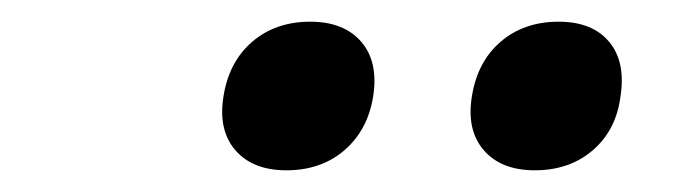

<svg xmlns="http://www.w3.org/2000/svg" viewBox="-20 -802 640 177"><path d="M473 -645Q442 -645 426 -663.5Q410 -682 415 -713Q420 -745 441.5 -763.5Q463 -782 495 -782Q526 -782 541.5 -763.5Q557 -745 552 -713Q548 -682 526.5 -663.5Q505 -645 473 -645ZM244 -645Q213 -645 197 -663.5Q181 -682 186 -713Q191 -745 212.5 -763.5Q234 -782 266 -782Q297 -782 313 -763.5Q329 -745 324 -713Q319 -682 297.5 -663.5Q276 -645 244 -645Z"/></svg>

Font: NKDuy Mono SemiBold
Style: Italic
Weight: 600
Italic angle: -9°
Monospace: yes
Designer: NKDuy
Foundry: NKDuy
Version: Version 2.251; ttfautohint (v1.8.4.7-5d5b)